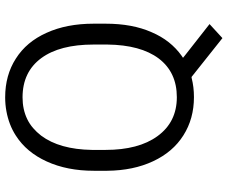

<svg xmlns="http://www.w3.org/2000/svg" viewBox="-88 -665 864 728"><g transform="rotate(-90 344.0 -301.0)"><path d="M618.2 -332.5Q618.2 -231 585.9 -158.2Q570.3 -121.6 547.9 -93.3Q525.4 -64.9 496.6 -44.4L488.8 -39.1L496.6 -32.7L616.7 61.5L563.5 110.4L418.5 -4.9L416 -6.8L412.1 -6.3Q377.9 2.4 339.8 2.4Q257.8 2.4 194.8 -37.6Q163.1 -57.6 138.7 -86.2Q114.3 -114.7 96.7 -152.3Q61.5 -227.1 60.5 -326.2V-377.4Q60.5 -478.5 95.7 -555.7Q130.4 -632.3 193.8 -672.9Q214.8 -686.5 238 -695.3Q261.2 -704.1 286.4 -708.7Q311.5 -713.4 338.9 -713.4Q422.9 -713.4 485.8 -672.9Q517.6 -652.8 542 -623.8Q566.4 -594.7 583.5 -556.6Q618.2 -480.5 618.2 -377.9ZM539.1 -378.4Q539.1 -506.3 487.8 -576.2Q435.5 -647.5 338.9 -647.5Q315.9 -647.5 295.4 -643.1Q274.9 -638.7 256.6 -629.9Q238.3 -621.1 222.7 -607.7Q207 -594.2 193.8 -577.1Q167.5 -542 154.1 -493.9Q140.6 -445.8 139.6 -384.8V-332.5Q139.6 -270.5 152.6 -221.2Q165.5 -171.9 191.9 -135.7Q245.1 -62.5 339.6 -62.5Q434.1 -62.5 486.3 -131.3Q537.6 -199.7 539.1 -325.7Z"/></g></svg>

Font: Vazir Light UI
Style: Light-UI
Weight: 300
Designer: Saber Rastikerdar
Foundry: Saber Rastikerdar
Version: Version 30.0.0